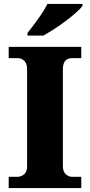

<svg xmlns="http://www.w3.org/2000/svg" viewBox="-20 -951 455 971"><path d="M24 0V-57H70Q87 -57 102 -69.5Q117 -82 117 -109V-600Q117 -631 102 -644Q87 -657 70 -657H24V-714H391V-657H344Q323 -657 310.5 -644Q298 -631 298 -599V-111Q298 -84 312 -70.5Q326 -57 344 -57H391V0ZM119 -784Q134 -803 153.5 -829Q173 -855 191 -882Q209 -909 220 -931H397V-921Q388 -908 365.5 -888Q343 -868 314 -846Q285 -824 254.5 -804.5Q224 -785 199 -771H119Z"/></svg>

Font: Noto Serif Sinhala ExtraBold
Style: Regular
Weight: 800
Designer: Jelle Bosma - Monotype Design Team
Foundry: Monotype Imaging Inc.
Version: Version 2.007; ttfautohint (v1.8.4.7-5d5b)